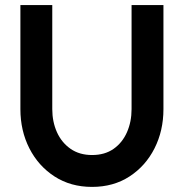

<svg xmlns="http://www.w3.org/2000/svg" viewBox="-20 -720 721 753"><path d="M341 13Q257 13 193.8 -28Q130.5 -69 95.2 -138.2Q60 -207.5 60 -292V-700H185V-292Q185 -242.5 203.2 -201.8Q221.5 -161 256.5 -136.5Q291.5 -112 341 -112Q391 -112 425.5 -136.2Q460 -160.5 478 -201.5Q496 -242.5 496 -292V-700H621V-292Q621 -207.5 586 -138.2Q551 -69 488 -28Q425 13 341 13Z"/></svg>

Font: Urbanist
Style: Bold
Weight: 700
Designer: Corey Hu
Foundry: Corey Hu
Version: Version 1.330; ttfautohint (v1.8.4.7-5d5b)